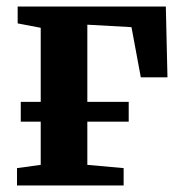

<svg xmlns="http://www.w3.org/2000/svg" viewBox="-20 -567 555 587"><path d="M373.5 -255.5V-195H247V-63L358 -53V0H32V-53L104.5 -63V-195H43.5V-255.5H104.5V-482L34 -495.5V-547H487L492 -330.5H410.5L382 -484L247 -491.5V-255.5Z"/></svg>

Font: Merriweather Text Regular
Style: Bold
Weight: 700
Designer: Eben Sorkin
Foundry: Eben Sorkin
Version: Version 2.100; ttfautohint (v1.7.19-72a1) -l 8 -r 50 -G 200 